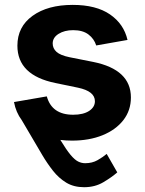

<svg xmlns="http://www.w3.org/2000/svg" viewBox="-20 -573 600 797"><path d="M279.3 10.7Q253.9 10.7 230.5 7.8Q255.4 48.8 272.7 69.6Q290 90.3 304.2 97.4Q318.4 104.5 333.5 104.5Q362.8 104.5 385 91.8Q407.2 79.1 422.9 65.9L466.8 142.6Q443.4 163.1 408.7 183.6Q374 204.1 329.1 204.1Q286.1 204.1 254.9 185.1Q223.6 166 199.7 135.5Q175.8 105 155.3 70.3L70.3 -74.2Q45.9 -106.9 38.1 -149.4L174.3 -172.9Q195.3 -96.7 283.7 -96.7Q325.7 -96.7 349.9 -112.5Q374 -128.4 374 -152.8Q374 -194.3 303.7 -209L209.5 -228.5Q52.2 -260.7 52.2 -383.3Q52.2 -461.9 115.2 -507.3Q178.2 -552.7 281.7 -552.7Q378.9 -552.7 436.5 -513.2Q494.1 -473.6 509.3 -407.2L379.4 -384.3Q370.6 -412.1 347.2 -429.9Q323.7 -447.8 283.7 -447.8Q247.6 -447.8 223.1 -432.4Q198.7 -417 198.7 -392.6Q198.7 -372.1 214.6 -357.7Q230.5 -343.3 269 -335.4L367.2 -315.9Q523.4 -284.2 523.4 -168.5Q523.4 -114.7 492.2 -74.5Q460.9 -34.2 405.8 -11.7Q350.6 10.7 279.3 10.7Z"/></svg>

Font: Inter
Style: Bold
Weight: 700
Designer: Rasmus Andersson
Foundry: rsms
Version: Version 4.001;git-9221beed3